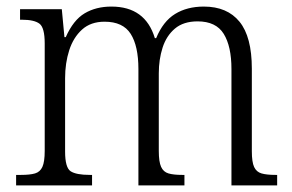

<svg xmlns="http://www.w3.org/2000/svg" viewBox="-20 -564 888 584"><path d="M29 0V-32H44Q71 -32 86.5 -36.5Q102 -41 109 -56.5Q116 -72 116 -105V-432Q116 -480 100 -492Q84 -504 47 -504H41V-536H168L176 -451H180Q203 -503 237.5 -523.5Q272 -544 319 -544Q422 -544 451 -448H455Q476 -499 512.5 -521.5Q549 -544 600 -544Q671 -544 708.5 -498Q746 -452 746 -355V-104Q746 -71 753 -56Q760 -41 775.5 -36.5Q791 -32 818 -32H823V0H684V-354Q684 -423 660.5 -461Q637 -499 581 -499Q538 -499 512 -477Q486 -455 474.5 -419Q463 -383 463 -341V-105Q463 -72 470 -56.5Q477 -41 492.5 -36.5Q508 -32 534 -32H541V0H401V-354Q401 -424 377.5 -461Q354 -498 298 -498Q256 -498 229.5 -474Q203 -450 190.5 -411Q178 -372 178 -326V-103Q178 -54 195 -43Q212 -32 253 -32H260V0Z"/></svg>

Font: Noto Serif Hebrew SemiCondensed Light
Style: Regular
Weight: 300
Width: 4
Designer: Monotype Design Team
Foundry: Monotype Imaging Inc.
Version: Version 2.004; ttfautohint (v1.8.4.7-5d5b)